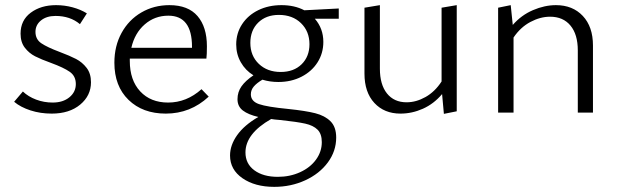

<svg xmlns="http://www.w3.org/2000/svg" viewBox="-20 -438 2407 747"><path d="M35 -42 69 -82Q90 -62 120.5 -50.5Q151 -39 185 -39Q225 -39 250 -59.5Q275 -80 275 -111Q275 -142 251.5 -158.5Q228 -175 179 -193Q140 -207 116.5 -219Q93 -231 76.5 -252.5Q60 -274 60 -307Q60 -359 99.5 -388.5Q139 -418 198 -418Q231 -418 262.5 -409.5Q294 -401 318 -386L291 -344Q253 -376 196 -376Q161 -376 139.5 -358.5Q118 -341 118 -314Q118 -285 141 -269.5Q164 -254 212 -236Q252 -221 276 -208.5Q300 -196 317 -174Q334 -152 334 -118Q334 -66 292 -31Q250 4 181 4Q137 4 98.5 -8.5Q60 -21 35 -42Z M792 -62Q721 4 625 4Q535 4 480 -49.5Q425 -103 425 -194Q425 -259 453 -310Q481 -361 530 -389.5Q579 -418 639 -418Q712 -418 748.5 -375.5Q785 -333 785 -258Q785 -225 783 -210H485V-201Q485 -126 525.5 -82.5Q566 -39 634 -39Q706 -39 764 -91ZM491 -252H727V-256Q727 -377 635 -377Q582 -377 543 -343Q504 -309 491 -252Z M1298 -365H1205Q1238 -327 1238 -275Q1238 -231 1215.5 -195.5Q1193 -160 1153 -139.5Q1113 -119 1063 -119Q1030 -119 1001 -128Q979 -115 967.5 -101.5Q956 -88 956 -71Q956 -44 987.5 -33Q1019 -22 1102 -14Q1169 -7 1206.5 2.5Q1244 12 1266 34Q1288 56 1288 97Q1288 150 1255.5 194Q1223 238 1167.5 263.5Q1112 289 1047 289Q972 289 923.5 255.5Q875 222 875 167Q875 127 902.5 88Q930 49 985 17Q946 8 925 -8Q904 -24 904 -52Q904 -80 919.5 -102Q935 -124 966 -145Q935 -164 917 -195.5Q899 -227 899 -265Q899 -309 922 -344Q945 -379 985 -398.5Q1025 -418 1075 -418Q1126 -418 1164 -398L1298 -405ZM1184 -266Q1184 -316 1151 -348Q1118 -380 1065 -380Q1015 -380 984.5 -350Q954 -320 954 -271Q954 -221 987 -189.5Q1020 -158 1072 -158Q1123 -158 1153.5 -188Q1184 -218 1184 -266ZM1071 29Q1045 27 1035 25Q935 82 935 155Q935 199 969.5 224.5Q1004 250 1061 250Q1108 250 1147.5 232Q1187 214 1209.5 183Q1232 152 1232 115Q1232 83 1215.5 66.5Q1199 50 1167.5 43Q1136 36 1071 29Z M1757 -418V-5L1707 5L1700 -72Q1668 -34 1625.5 -15Q1583 4 1538 4Q1475 4 1436.5 -37.5Q1398 -79 1398 -152V-408L1458 -418V-171Q1458 -109 1485.5 -74.5Q1513 -40 1562 -40Q1599 -40 1635.5 -60.5Q1672 -81 1698 -121V-408Z M2287 -261V0H2228V-242Q2228 -304 2199.5 -338.5Q2171 -373 2120 -373Q2082 -373 2043.5 -352.5Q2005 -332 1978 -292V0H1918V-408L1967 -418L1975 -341Q2008 -379 2053.5 -398.5Q2099 -418 2143 -418Q2208 -418 2247.5 -376Q2287 -334 2287 -261Z"/></svg>

Font: Isabella Sans
Style: Regular
Weight: 400
Designer: Original fonts by Christian Thalmann (Catharsis Fonts), Modifications by Cristiano Sobral
Version: Version 0.002;July 12, 2020;FontCreator 13.0.0.2655 64-bit; 